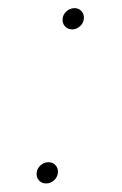

<svg xmlns="http://www.w3.org/2000/svg" viewBox="-20 -494 293 462"><path d="M90.9 -52.6Q80.3 -52.6 73.7 -60Q67.1 -67.5 68.2 -78.1Q69.2 -88.8 77.6 -96.2Q85.9 -103.7 96.6 -103.7Q107.2 -103.7 113.8 -96.2Q120.4 -88.8 119.3 -78.1Q118.3 -67.5 109.9 -60Q101.6 -52.6 90.9 -52.6ZM153.4 -423.3Q142.8 -423.3 136.2 -430.8Q129.6 -438.2 130.7 -448.9Q131.7 -459.5 140.1 -467Q148.4 -474.4 159.1 -474.4Q169.7 -474.4 176.3 -467Q182.9 -459.5 181.8 -448.9Q180.8 -438.2 172.4 -430.8Q164.1 -423.3 153.4 -423.3Z"/></svg>

Font: Inter Thin  BETA
Style: Italic
Weight: 100
Italic angle: -9.39999°
Designer: Rasmus Andersson
Foundry: rsms
Version: Version 3.011;git-f93a4a705